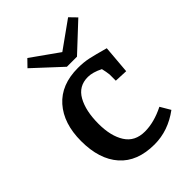

<svg xmlns="http://www.w3.org/2000/svg" viewBox="-211 -807 916 916"><g transform="rotate(-45 247.5 -348.5)"><path d="M45 -247Q45 -366 106.5 -435.5Q168 -505 281 -505Q320 -505 352 -498Q384 -491 445 -474L433 -331L366 -334V-376Q364 -395 358 -420Q316 -441 284 -441Q222 -441 192 -387.5Q162 -334 162 -247Q162 -164 194 -114Q226 -64 293 -64Q355 -64 425 -99L455 -48Q374 12 282 12Q166 12 105.5 -56.5Q45 -125 45 -247ZM282 -611 419 -709 453 -674 316 -546H248L110 -674L144 -709Z"/></g></svg>

Font: Andada Pro SemiBold
Style: Regular
Weight: 600
Designer: Carolina Giovagnoli
Foundry: Huerta Tipografica
Version: Version 3.005